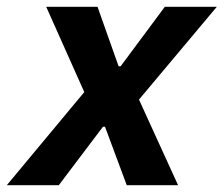

<svg xmlns="http://www.w3.org/2000/svg" viewBox="-71 -545 658 565"><path d="M102 0H-51L177 -274L65 -525H216L278 -350H284L414 -525H567L338 -252L453 0H302L238 -172H232Z"/></svg>

Font: IBM Plex Sans
Style: Italic
Weight: 400
Italic angle: -11.31°
Designer: Mike Abbink, Paul van der Laan, Pieter van Rosmalen
Foundry: Bold Monday
Version: Version 3.201